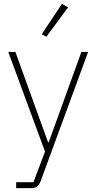

<svg xmlns="http://www.w3.org/2000/svg" viewBox="-20 -778 502 998"><path d="M403 -508H438L190 167Q182 185 171 192.5Q160 200 138 200H64V169H154L214 10L23 -508H60L230 -38H233ZM221 -587 197 -600 302 -758 334 -740Z"/></svg>

Font: IBM Plex Sans Thai ExtraLight
Style: Regular
Weight: 200
Designer: Mike Abbink, Paul van der Laan, Pieter van Rosmalen, Ben Mitchell, Mark Frömberg
Foundry: Bold Monday
Version: Version 1.1